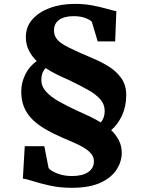

<svg xmlns="http://www.w3.org/2000/svg" viewBox="-20 -842 732 962"><path d="M202 -109.5 223.5 0Q233 13.5 266.2 26.8Q299.5 40 340 40Q394 40 422.2 20Q450.5 0 450.5 -33Q450.5 -54.5 437.5 -70.8Q424.5 -87 402.2 -100.8Q380 -114.5 351 -127Q322 -139.5 289.5 -153.5Q241.5 -174.5 203.8 -197Q166 -219.5 140 -246Q114 -272.5 100.2 -306Q86.5 -339.5 86.5 -383.5Q86.5 -427.5 106.5 -468.5Q126.5 -509.5 164 -536Q140 -559 124.8 -589Q109.5 -619 109.5 -657.5Q109.5 -707 141.5 -744Q173.5 -781 229 -801.8Q284.5 -822.5 355.5 -822.5Q403.5 -822.5 444.8 -814.5Q486 -806.5 516.8 -797.5Q547.5 -788.5 563 -786L557 -634.5H469.5L440.5 -731.5Q436.5 -740 411 -750.5Q385.5 -761 349.5 -761Q302 -761 276.2 -742.5Q250.5 -724 250.5 -690.5Q250.5 -669 260 -653.5Q269.5 -638 287 -625.8Q304.5 -613.5 328 -602.2Q351.5 -591 380 -578Q409.5 -564.5 449 -548Q488.5 -531.5 525.8 -508.2Q563 -485 587.8 -450.2Q612.5 -415.5 612.5 -365Q612.5 -308.5 590.8 -262.2Q569 -216 537 -190Q561 -167 575.5 -139Q590 -111 590 -75.5Q590 -33 564.5 7.2Q539 47.5 484 73.2Q429 99 339.5 99Q280 99 230.5 88Q181 77 146 65.8Q111 54.5 94.5 53L104 -109.5ZM371.5 -285Q388 -277.5 402.8 -271Q417.5 -264.5 431.2 -257.8Q445 -251 458.5 -243.8Q472 -236.5 485 -228.5Q495 -240.5 499.8 -254.5Q504.5 -268.5 504.5 -285Q504.5 -319.5 482.2 -344.8Q460 -370 420.5 -392Q381 -414 328.5 -439.5Q314.5 -446 299.5 -452.5Q284.5 -459 268.8 -466.8Q253 -474.5 238 -483Q223 -491.5 208.5 -501Q197.5 -489 192.2 -474.5Q187 -460 187 -442Q187 -409.5 210.8 -383Q234.5 -356.5 276.5 -333Q318.5 -309.5 371.5 -285Z"/></svg>

Font: Merriweather 48pt Black
Style: Regular
Weight: 900
Version: Version 2.100